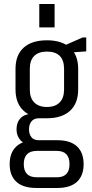

<svg xmlns="http://www.w3.org/2000/svg" viewBox="-20 -747 457 953"><path d="M213 -160Q138 -160 97.5 -197Q57 -234 57 -303V-405Q57 -474 97.5 -510.5Q138 -547 213 -547Q287 -547 327.5 -510.5Q368 -474 368 -405V-303Q368 -234 327.5 -197Q287 -160 213 -160ZM160 186Q95 186 61.5 155.5Q28 125 28 68Q28 10 61.5 -20.5Q95 -51 159 -51H265Q329 -51 362 -20.5Q395 10 395 68Q395 125 362 155.5Q329 186 265 186ZM262 133Q325 133 325 68Q325 2 262 2H163Q98 2 98 68Q98 133 163 133ZM143 -28Q103 -28 82.5 -50Q62 -72 62 -105Q62 -140 82.5 -161Q103 -182 144 -182H213V-160H173Q149 -160 136.5 -145Q124 -130 124 -105Q124 -81 136 -66Q148 -51 172 -51H213V-28ZM213 -216Q254 -216 276 -238.5Q298 -261 298 -302V-405Q298 -448 276.5 -469.5Q255 -491 213 -491Q172 -491 150 -469.5Q128 -448 128 -405V-302Q128 -261 150 -238.5Q172 -216 213 -216ZM283 -514 390 -561H408V-492L283 -483ZM251 -727V-611H175V-727Z"/></svg>

Font: Pathway Extreme Condensed Light
Style: Regular
Weight: 300
Width: 3
Version: Version 1.001;gftools[0.9.26]